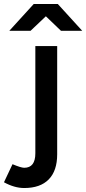

<svg xmlns="http://www.w3.org/2000/svg" viewBox="-78 -732 434 967"><path d="M-58 186 -15 95Q28 113 44 113Q100 113 100 40V-500H210V45Q210 128 167.5 171.5Q125 215 44 215Q-5 215 -58 186ZM153 -650 76 -577H-31L92 -712H213L336 -577H229Z"/></svg>

Font: Oak Sans SemiBold
Style: Regular
Weight: 600
Designer: Erik Kennedy, Walven
Foundry: Erik Kennedy, Walven
Version: Version 1.000